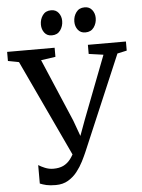

<svg xmlns="http://www.w3.org/2000/svg" viewBox="-75 -1000 784 1061"><g transform="rotate(-5 316.5 -469.0)"><path d="M191 13.5Q159 13.5 139 8.8Q119 4 103.5 -2.5V-105Q117 -96 139.2 -86.8Q161.5 -77.5 186 -77.5Q218 -77.5 240.8 -88.2Q263.5 -99 280.5 -120.8Q297.5 -142.5 311 -175L310 -120.5L47.5 -681L-13 -692.5V-743H250.5V-692.5L170 -681L318 -333L367 -198H332.5L382.5 -334L516 -681L435 -692.5V-743H646V-692.5L593.5 -681L369.5 -154Q360 -132 345.5 -103.2Q331 -74.5 310.2 -48Q289.5 -21.5 260.2 -4Q231 13.5 191 13.5ZM241 -812.5Q215 -812.5 200.5 -831.5Q186 -850.5 186 -877Q186 -906 202 -928.5Q218 -951 248.5 -951H249.5Q275.5 -951 290.2 -932Q305 -913 305 -887Q305 -858 288.8 -835.2Q272.5 -812.5 242 -812.5ZM427 -812.5Q401 -812.5 386.2 -831.5Q371.5 -850.5 371.5 -877Q371.5 -906 387.8 -928.5Q404 -951 434.5 -951H435.5Q461.5 -951 476.2 -932Q491 -913 491 -887Q491 -858 474.8 -835.2Q458.5 -812.5 428 -812.5Z"/></g></svg>

Font: Merriweather 20pt
Style: Regular
Weight: 400
Version: Version 2.100